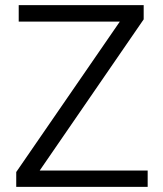

<svg xmlns="http://www.w3.org/2000/svg" viewBox="-20 -731 639 751"><path d="M135.3 -64 542 -655.3V-710.9H53.2V-646.5H448.7L43.5 -58.1V0H557.6V-64Z"/></svg>

Font: Vazirmatn Light
Style: Regular
Weight: 300
Designer: Saber Rastikerdar
Foundry: Saber Rastikerdar
Version: Version 33.003